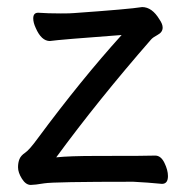

<svg xmlns="http://www.w3.org/2000/svg" viewBox="-20 -507 530 543"><path d="M67 16Q53 16 42 -1.5Q31 -19 31 -34Q31 -47 35 -57Q39 -67 51 -75Q63 -83 87 -116Q210 -282 324 -408Q149 -395 121 -391Q97 -391 81 -428Q74 -443 74 -455Q74 -471 88 -471Q115 -469 152 -469Q180 -469 189 -470Q345 -481 382 -487Q410 -487 431 -452Q440 -439 440 -429Q440 -416 426 -408.5Q412 -401 407 -395Q257 -223 139 -62Q176 -66 253 -66Q403 -66 419 -67Q435 -67 445 -46.5Q455 -26 455 -9Q455 13 438 13Q397 9 357 7Q132 7 105 11.5Q78 16 67 16Z"/></svg>

Font: linja waso lili
Style: Bold
Weight: 400
Designer: Fontworks Inc.
Version: Version 1.000;August 6, 2022;FontCreator 14.0.0.2814 64-bit